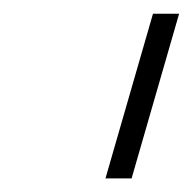

<svg xmlns="http://www.w3.org/2000/svg" viewBox="-20 -770 281 280"><path d="M241.2 -750 171.9 -509.8H133.8L203.1 -750Z"/></svg>

Font: Happy Times at the IKOB New Game Plus Edition
Style: Italic
Weight: 400
Italic angle: -16°
Designer: Lucas Le Bihan
Foundry: Lucas Le Bihan
Version: Version 1.000;PS 1.0;hotconv 1.0.88;makeotf.lib2.5.647800